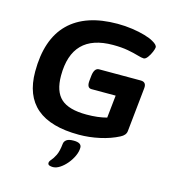

<svg xmlns="http://www.w3.org/2000/svg" viewBox="-133 -821 1072 1173"><g transform="rotate(15 402.5 -234.0)"><path d="M411 8Q54 8 54 -296Q54 -501 159 -604.5Q264 -708 466 -708Q514 -708 559 -701.5Q604 -695 640 -684.5Q676 -674 696 -662Q727 -645 727 -629Q727 -620 718.5 -599.5Q710 -579 697.5 -562Q685 -545 673 -545Q660 -545 633.5 -553Q607 -561 567 -568.5Q527 -576 472 -576Q213 -576 213 -313Q213 -213 262.5 -168Q312 -123 424 -123Q497 -123 552 -138L567 -281H414Q383 -281 389 -331L392 -360Q398 -410 428 -410H691Q728 -410 724 -370L695 -90Q692 -64 660 -48Q608 -21 542 -6.5Q476 8 411 8ZM309 240Q297 240 287 236.5Q277 233 277 222Q277 212 288.5 199.5Q300 187 313 161.5Q326 136 331 86Q333 71 346.5 61Q360 51 391 51Q441 51 441 82Q441 107 428.5 134.5Q416 162 396 186Q376 210 353 225Q330 240 309 240Z"/></g></svg>

Font: Asap Expanded Expanded Regular
Style: Bold Italic
Weight: 700
Width: 7
Italic angle: -6°
Designer: Pablo Cosgaya
Foundry: Omnibus-Type
Version: Version 3.001; ttfautohint (v1.8.4.7-5d5b)